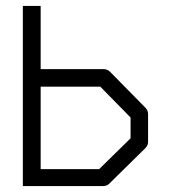

<svg xmlns="http://www.w3.org/2000/svg" viewBox="-20 -679 580 647"><path d="M57 -52V-659H117V-446H330Q342 -446 351 -437L470 -316Q479 -307 479 -295V-201Q479 -189 470 -180L347 -59Q340 -52 326 -52ZM117 -109H314L420 -213V-283L318 -387H117Z"/></svg>

Font: ibm3270
Style: Regular
Weight: 400
Monospace: yes
Version: Version 2.0.3